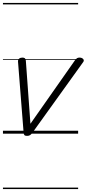

<svg xmlns="http://www.w3.org/2000/svg" viewBox="-20 -905 587 1300"><path d="M163 15Q150 15 145.5 10Q141 5 140 -5L102 -487Q101 -501 109.5 -508Q118 -515 131 -515Q143 -515 148.5 -510.5Q154 -506 155 -494L186 -67L487 -496Q496 -508 502.5 -511.5Q509 -515 518 -515Q535 -515 543.5 -505Q552 -495 542 -483L198 -4Q191 5 183.5 10Q176 15 163 15ZM0 365H509V375H0ZM0 -20H509V0H0ZM0 -505H509V-500H0ZM0 -885H509V-875H0Z"/></svg>

Font: Playwrite DK Loopet Guides
Style: Regular
Weight: 400
Designer: Veronika Burian, José Scaglione
Foundry: TypeTogether
Version: Version 1.003